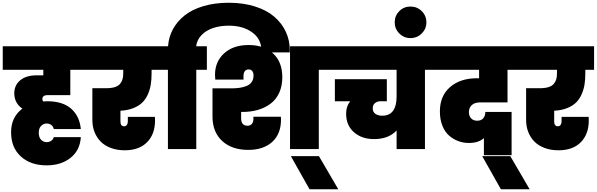

<svg xmlns="http://www.w3.org/2000/svg" viewBox="-31 -1073 4296 1382"><path d="M550.8 -85.9Q544.9 9.3 476.8 63.2Q408.7 117.2 304.2 117.2Q189.5 117.2 119.1 53.2Q48.8 -10.7 48.8 -121.1Q48.8 -230.5 129.9 -291Q71.8 -331.1 71.8 -401.9Q71.8 -459 114.3 -494.9Q156.7 -530.8 232.9 -530.8H280.8V-570.8H-11.2V-740.2H595.2V-570.8H475.1V-388.2H308.1Q293 -388.2 283.4 -381.1Q273.9 -374 273.9 -359.9Q273.9 -350.1 279.8 -342.8Q294.4 -344.2 309.1 -344.2Q420.9 -344.2 481.4 -290.5Q542 -236.8 550.8 -144H356Q353 -161.6 338.9 -172.9Q324.7 -184.1 304.2 -184.1Q282.7 -184.1 265.4 -167.2Q248 -150.4 248 -118.2Q248 -84 264.9 -66.9Q281.7 -49.8 304.2 -49.8Q323.2 -49.8 337.4 -59.6Q351.6 -69.3 356 -85.9Z M572.8 -570.8V-740.2H1123V-570.8H1060.1V-544.9Q1060.1 -500.5 1054.2 -464.1Q1048.3 -427.7 1033 -393.1Q1017.6 -358.4 992.9 -334.5Q968.3 -310.5 928.5 -294.7Q888.7 -278.8 835.9 -275.9V-199.2Q835.9 -164.1 862.8 -164.1Q875.5 -164.1 882.3 -174.1Q889.2 -184.1 889.2 -199.2V-231.9H1084Q1085 -219.7 1085 -206.1Q1085 -107.4 1027.6 -49.3Q970.2 8.8 867.2 8.8Q811.5 8.8 766.6 -8.1Q721.7 -24.9 692.9 -54.7Q664.1 -84.5 648.9 -123.8Q633.8 -163.1 633.8 -209V-438H731.9Q769.5 -438 794.7 -445.8Q819.8 -453.6 832.8 -469Q845.7 -484.4 850.8 -502.2Q856 -520 856 -544.9V-570.8Z M1381.8 -570.8V0H1177.7V-570.8H1100.6V-740.2H1178.7Q1183.1 -806.2 1213.6 -862.5Q1244.1 -918.9 1297.6 -961.7Q1351.1 -1004.4 1432.9 -1028.8Q1514.6 -1053.2 1615.7 -1053.2Q1720.7 -1053.2 1805.4 -1026.1Q1890.1 -999 1943.8 -952.4Q1997.6 -905.8 2026.1 -844.7Q2054.7 -783.7 2054.7 -713.9V-695.8H1850.6V-710Q1850.6 -792 1784.2 -840.1Q1717.8 -888.2 1615.7 -888.2Q1552.7 -888.2 1502.2 -871.1Q1451.7 -854 1419.2 -820.1Q1386.7 -786.1 1380.9 -740.2H1458V-570.8Z M1755.9 5.9Q1637.2 5.9 1567.9 -58.6Q1498.5 -123 1498.5 -233.9V-437H1633.8Q1666.5 -437 1692.1 -440.7Q1717.8 -444.3 1742.2 -453.6Q1766.6 -462.9 1780.3 -482.2Q1793.9 -501.5 1793.9 -529.8Q1793.9 -548.3 1785.2 -560.8Q1776.4 -573.2 1758.8 -573.2Q1740.2 -573.2 1731 -560.5Q1721.7 -547.9 1721.7 -526.9V-500H1518.6Q1516.6 -522.5 1516.6 -534.2Q1516.6 -629.4 1582.3 -689.2Q1647.9 -749 1758.8 -749Q1868.7 -749 1934.8 -688.2Q2001 -627.4 2001 -517.1Q2001 -453.1 1978.3 -404.3Q1955.6 -355.5 1915.5 -325.9Q1875.5 -296.4 1824.2 -281.7Q1772.9 -267.1 1711.9 -267.1H1704.6V-222.2Q1704.6 -168 1751 -168Q1771 -168 1782 -181.4Q1793 -194.8 1793 -215.8V-232.9H1990.7Q1991.7 -221.7 1991.7 -212.9Q1991.7 -108.9 1928.5 -51.5Q1865.2 5.9 1755.9 5.9ZM2056.6 0V-740.2H2339.8V-570.8H2263.7V0Z M2196.8 289.1 2062.5 50.8H2264.6L2403.8 289.1Z M2317.4 -570.8V-740.2H3104.5V-570.8H3027.8V0H2823.7V-133.8Q2766.1 -71.8 2660.6 -71.8Q2573.2 -71.8 2516.8 -121.1Q2460.4 -170.4 2460.4 -254.9Q2460.4 -307.6 2489.7 -344.2H2379.4V-502.9H2753.4V-344.2H2707.5Q2684.6 -344.2 2668.2 -331.1Q2651.9 -317.9 2651.9 -293Q2651.9 -266.6 2671.9 -252.9Q2691.9 -239.3 2724.6 -240.2Q2823.7 -243.2 2823.7 -378.9V-570.8Z M2923.3 -798.8Q2876.5 -798.8 2843.3 -832Q2810.1 -865.2 2810.1 -912.1Q2810.1 -960 2843 -992.9Q2876 -1025.9 2923.3 -1025.9Q2971.2 -1025.9 3004.6 -992.9Q3038.1 -960 3038.1 -912.1Q3038.1 -865.2 3004.6 -832Q2971.2 -798.8 2923.3 -798.8Z M3082 -570.8V-740.2H3717.3L3716.3 -570.8H3622.1V-335.9H3424.3Q3386.2 -335.9 3365.2 -316.9Q3344.2 -297.9 3344.2 -266.1Q3344.2 -237.3 3360.4 -220.7Q3376.5 -204.1 3404.3 -204.1Q3432.6 -204.1 3447.5 -221.7Q3462.4 -239.3 3462.4 -267.1H3651.4V43.9H3452.1V-79.1Q3414.1 -43.9 3344.2 -43.9Q3304.2 -43.9 3267.8 -57.4Q3231.4 -70.8 3201.2 -97.2Q3170.9 -123.5 3153.1 -168.5Q3135.3 -213.4 3135.3 -271Q3135.3 -382.8 3208.7 -446.3Q3282.2 -509.8 3402.3 -509.8H3417.5V-570.8Z M3574.2 289.1 3439.9 50.8H3642.1L3781.2 289.1Z M3694.8 -570.8V-740.2H4245.1V-570.8H4182.1V-544.9Q4182.1 -500.5 4176.3 -464.1Q4170.4 -427.7 4155 -393.1Q4139.6 -358.4 4115 -334.5Q4090.3 -310.5 4050.5 -294.7Q4010.7 -278.8 3958 -275.9V-199.2Q3958 -164.1 3984.9 -164.1Q3997.6 -164.1 4004.4 -174.1Q4011.2 -184.1 4011.2 -199.2V-231.9H4206.1Q4207 -219.7 4207 -206.1Q4207 -107.4 4149.7 -49.3Q4092.3 8.8 3989.3 8.8Q3933.6 8.8 3888.7 -8.1Q3843.8 -24.9 3814.9 -54.7Q3786.1 -84.5 3771 -123.8Q3755.9 -163.1 3755.9 -209V-438H3854Q3891.6 -438 3916.7 -445.8Q3941.9 -453.6 3954.8 -469Q3967.8 -484.4 3972.9 -502.2Q3978 -520 3978 -544.9V-570.8Z"/></svg>

Font: SVN-Poppins Black
Style: Regular
Weight: 900
Designer: Ninad Kale (Devanagari), Jonny Pinhorn (Latin)
Foundry: Indian Type Foundry
Version: Version 3.002 2017